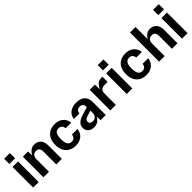

<svg xmlns="http://www.w3.org/2000/svg" viewBox="284 -1996 3295 3295"><g transform="rotate(-45 1932.0 -348.0)"><path d="M57.7 -500H191.8V0H57.7ZM55.7 -701.6V-574.7H193.8V-701.6Z M307.7 -500H433.4L438.4 -366.5L416.8 -357.5Q437.7 -405.5 458.5 -436.7Q479.3 -467.9 512.5 -489Q545.7 -510 594 -510Q664.4 -510 709.1 -463.6Q753.8 -417.3 753.8 -325.2V0H619.7V-311.5Q619.7 -361 599.3 -385.6Q578.9 -410.2 535.7 -410.2Q489.3 -410.2 465.5 -381.7Q441.8 -353.1 441.8 -293.2V0H307.7Z M844.5 -250Q844.5 -333 874.7 -391.5Q904.9 -450 959.4 -480Q1013.8 -510 1085.5 -510Q1156 -510 1204.5 -483.6Q1253.1 -457.3 1278.2 -415.4Q1303.4 -373.5 1307.4 -326.5H1172.1Q1169.7 -363.4 1147.8 -387.8Q1125.9 -412.2 1083.5 -412.2Q1032 -412.2 1007.6 -374Q983.3 -335.8 983.3 -263.2V-236.8Q983.3 -164.2 1007.6 -126Q1032 -87.8 1083.5 -87.8Q1125.9 -87.8 1147.8 -112.2Q1169.7 -136.6 1172.1 -173.5H1307.4Q1303.4 -126.5 1278.2 -84.6Q1253.1 -42.7 1204.5 -16.4Q1156 10 1085.5 10Q1013.8 10 959.4 -20Q904.9 -50 874.7 -108.5Q844.5 -167 844.5 -250Z M1382.9 -122.4Q1382.9 -182.5 1424.4 -219.6Q1465.9 -256.8 1524.6 -274.8L1724.1 -336.3V-252.2L1581 -206.3Q1548.8 -195.6 1532.8 -179.5Q1516.9 -163.4 1516.9 -138.5Q1516.9 -110.6 1536.3 -95Q1555.8 -79.4 1589.3 -79.4Q1635.2 -79.4 1660.6 -107.5Q1686.1 -135.6 1686.1 -184.8V-325Q1686.1 -372.5 1666 -395.7Q1645.9 -419 1605.5 -419Q1567 -419 1544.5 -398.7Q1521.9 -378.4 1520.9 -338.5H1384.9Q1393.2 -419.3 1454 -464.6Q1514.7 -510 1609.5 -510Q1713 -510 1766.6 -459.6Q1820.1 -409.3 1820.1 -313.1V0H1694.5L1689.5 -120L1703.5 -107Q1669.2 -48.3 1631.3 -19.2Q1593.5 10 1532.5 10Q1461.8 10 1422.4 -27.8Q1382.9 -65.7 1382.9 -122.4Z M1930.7 -500H2056.4L2061.4 -359.7L2045.8 -350.7Q2072 -410.5 2095.3 -443.2Q2118.7 -475.9 2147 -490.5Q2175.3 -505 2217 -505H2244V-379H2173.5Q2115.6 -379 2090.2 -353.4Q2064.8 -327.9 2064.8 -267V0H1930.7Z M2329.7 -500H2463.8V0H2329.7ZM2327.7 -701.6V-574.7H2465.8V-701.6Z M2559.5 -250Q2559.5 -333 2589.7 -391.5Q2619.9 -450 2674.4 -480Q2728.8 -510 2800.5 -510Q2871 -510 2919.5 -483.6Q2968.1 -457.3 2993.2 -415.4Q3018.4 -373.5 3022.4 -326.5H2887.1Q2884.7 -363.4 2862.8 -387.8Q2840.9 -412.2 2798.5 -412.2Q2747 -412.2 2722.6 -374Q2698.3 -335.8 2698.3 -263.2V-236.8Q2698.3 -164.2 2722.6 -126Q2747 -87.8 2798.5 -87.8Q2840.9 -87.8 2862.8 -112.2Q2884.7 -136.6 2887.1 -173.5H3022.4Q3018.4 -126.5 2993.2 -84.6Q2968.1 -42.7 2919.5 -16.4Q2871 10 2800.5 10Q2728.8 10 2674.4 -20Q2619.9 -50 2589.7 -108.5Q2559.5 -167 2559.5 -250Z M3114.7 -706.5H3248.8V-363.6L3223.8 -357.5Q3244.7 -405.5 3265.5 -436.7Q3286.3 -467.9 3319.5 -489Q3352.7 -510 3401 -510Q3471.4 -510 3516.1 -463.6Q3560.8 -417.3 3560.8 -325.2V0H3426.7V-311.5Q3426.7 -361 3406.3 -385.6Q3385.9 -410.2 3342.7 -410.2Q3296.3 -410.2 3272.5 -381.7Q3248.8 -353.1 3248.8 -293.2V0H3114.7Z M3671.7 -500H3805.8V0H3671.7ZM3669.7 -701.6V-574.7H3807.8V-701.6Z"/></g></svg>

Font: TASA Orbiter VF Text
Style: Regular
Weight: 400
Designer: Weizhong Zhang
Foundry: 本地遙控
Version: Version 1.001;Glyphs 3.2 (3192)